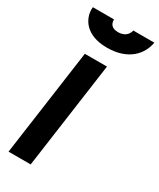

<svg xmlns="http://www.w3.org/2000/svg" viewBox="-250 -1089 963 1164"><g transform="rotate(30 231.5 -507.0)"><path d="M229 -844C378 -844 449 -928 463 -1014H316C308 -979 281 -959 240 -959C200 -959 181 -979 181 -1011C181 -1012 181 -1013 181 -1014H33C33 -1009 32 -1004 32 -999C32 -935 77 -844 229 -844ZM183 0 287 -745H132L28 0Z"/></g></svg>

Font: Plus Jakarta Sans ExtraBold
Style: Italic
Weight: 800
Italic angle: -8°
Designer: Gumpita Rahayu
Foundry: Tokotype
Version: Version 2.071;gftools[0.9.30]